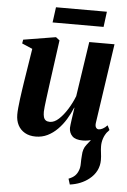

<svg xmlns="http://www.w3.org/2000/svg" viewBox="-61 -727 677 1022"><g transform="rotate(5 277.0 -216.0)"><path d="M351.5 250.5 342 220Q364 211.5 375.8 199.8Q387.5 188 393.5 171.5Q400 156 400 134.2Q400 112.5 402 90.5Q403 55 420.8 33.2Q438.5 11.5 452 -6.5L527.5 -47.5Q512.5 -29 505.8 -8Q499 13 499.5 34Q499.5 48.5 502.2 68.2Q505 88 505 106.5Q505 137 491.8 163.2Q478.5 189.5 453.5 209Q433 225.5 407.2 236Q381.5 246.5 351.5 250.5ZM148 12Q114 12 90 -1.8Q66 -15.5 53.2 -39.8Q40.5 -64 40.5 -96.5Q40.5 -111 42.5 -133Q44.5 -155 47.8 -179.8Q51 -204.5 54.5 -227.8Q58 -251 60.5 -268L89.5 -451.5L33.5 -475.5L37 -496L210 -524.5L230 -509L199 -282.5Q196.5 -263 193.2 -239Q190 -215 187 -191.8Q184 -168.5 182 -150.2Q180 -132 180 -123.5Q180 -106.5 183.2 -95.2Q186.5 -84 194.5 -78.2Q202.5 -72.5 216.5 -72.5Q240 -72.5 263.8 -94.2Q287.5 -116 308.8 -150Q330 -184 344.5 -221L388.5 -514H523.5L461 -88Q459 -71.5 464.5 -63.5Q470 -55.5 479 -55.5Q488.5 -55.5 500.5 -61.8Q512.5 -68 524.5 -81L536.5 -57Q524 -40.5 503.2 -25Q482.5 -9.5 455.8 0.8Q429 11 399 11Q360.5 11 343.5 -6Q326.5 -23 326 -49.5Q326 -54.5 327.5 -66.8Q329 -79 331.2 -95Q333.5 -111 336 -127.8Q338.5 -144.5 340.5 -158.5L339 -159Q325.5 -126 306.8 -95.5Q288 -65 264 -40.8Q240 -16.5 211 -2.2Q182 12 148 12ZM196 -683H468L457.5 -601H185Z"/></g></svg>

Font: Merriweather 120pt
Style: Bold Italic
Weight: 700
Italic angle: -7.8°
Version: Version 2.101